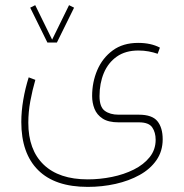

<svg xmlns="http://www.w3.org/2000/svg" viewBox="-20 -482 717 748"><path d="M164.6 -316.4 97.7 -452.1 117.2 -461.9 183.1 -327.6 249 -461.9 268.6 -452.1 201.7 -316.4ZM321.8 246.1Q194.3 246.1 128.7 180.9Q63 115.7 63 -6.8Q63 -48.3 70.6 -92.8Q78.1 -137.2 91.8 -180.7L117.7 -170.9Q106 -130.4 98.1 -87.9Q90.3 -45.4 90.3 -3.9Q90.3 102.1 150.1 159.4Q210 216.8 321.8 216.8Q369.1 216.8 416 207.3Q462.9 197.8 501.5 178.5Q540 159.2 563.2 130.1Q586.4 101.1 586.4 62.5Q586.4 33.7 573 14.2Q559.6 -5.4 521 -5.4H441.9Q402.3 -5.4 379.9 -20Q357.4 -34.7 348.1 -58.1Q338.9 -81.5 338.9 -107.9Q338.9 -162.1 359.1 -209.2Q379.4 -256.3 419.2 -285.6Q459 -314.9 518.1 -314.9Q568.4 -314.9 603 -296.4L594.2 -272.5Q577.6 -278.3 559.1 -281.7Q540.5 -285.2 519 -285.2Q468.8 -285.2 435.1 -261.5Q401.4 -237.8 384.5 -197.5Q367.7 -157.2 367.7 -107.4Q367.7 -65.4 388.2 -50.3Q408.7 -35.2 441.9 -35.2H521Q572.8 -35.2 593.3 -9.8Q613.8 15.6 613.8 60.5Q613.8 106.9 589.6 141.8Q565.4 176.8 523.9 199.7Q482.4 222.7 430.2 234.4Q377.9 246.1 321.8 246.1Z"/></svg>

Font: Vazirmatn UI FD Thin
Style: Regular
Weight: 100
Designer: Saber Rastikerdar
Foundry: Saber Rastikerdar
Version: Version 33.003